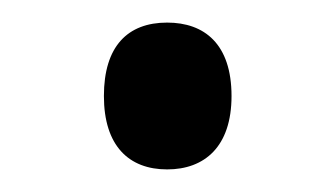

<svg xmlns="http://www.w3.org/2000/svg" viewBox="-20 -136 297 170"><path d="M72 -51C72 -7 94 14 128 14C161 14 185 -6 185 -51C185 -97 161 -116 128 -116C93 -116 72 -95 72 -51Z"/></svg>

Font: Noto Sans Gurmukhi UI Condensed
Style: Regular
Weight: 400
Width: 3
Designer: Jelle Bosma - Monotype Design Team
Foundry: Monotype Imaging Inc.
Version: Version 2.004